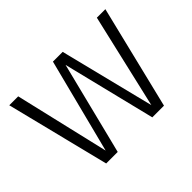

<svg xmlns="http://www.w3.org/2000/svg" viewBox="-118 -777 989 989"><g transform="rotate(-45 377.0 -282.5)"><path d="M727 -565H665L545 -48L416 -565H345L213 -49L92 -565H27L168 0H252L379 -507L504 0H589Z"/></g></svg>

Font: Glow Sans SC Normal
Style: Regular
Weight: 400
Designer: Ryoko NISHIZUKA (kana, bopomofo & ideographs); Paul D. Hunt (Latin, Greek & Cyrillic); Sandoll Communications, Soo-young
Version: Version 0.93